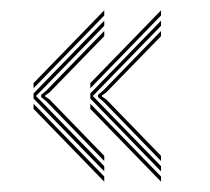

<svg xmlns="http://www.w3.org/2000/svg" viewBox="-20 -495 407 372"><path d="M182 -163 45 -304V-314L182 -455V-445L49.8 -309L182 -173ZM182 -143 45 -284V-294L182 -153ZM182 -183 69.5 -299 59.8 -306.8V-311.2L69.5 -319.2L182 -435V-425L75.8 -315.8L67.5 -310V-308L75.8 -302.5L182 -193ZM45 -324V-334L182 -475V-465ZM292 -163 155 -304V-314L292 -455V-445L159.8 -309L292 -173ZM292 -143 155 -284V-294L292 -153ZM292 -183 179.5 -299 169.8 -306.8V-311.2L179.5 -319.2L292 -435V-425L185.8 -315.8L177.5 -310V-308L185.8 -302.5L292 -193ZM155 -324V-334L292 -475V-465Z"/></svg>

Font: Big Shoulders Inline Text Thin
Style: Regular
Weight: 100
Designer: Patric King
Foundry: XO Type Co
Version: Version 2.002